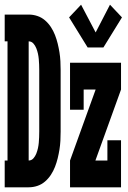

<svg xmlns="http://www.w3.org/2000/svg" viewBox="-25 -797 545 817"><path d="M-5 0V-114H7V-621H-5V-735H97Q116 -735 134 -729Q152 -723 166.5 -710.5Q181 -698 191.5 -682Q202 -666 209 -648Q216 -630 220.5 -611.5Q225 -593 228 -574.5Q231 -556 232 -537Q233 -518 233 -499V-237Q233 -217 232 -198Q231 -179 228 -160.5Q225 -142 220.5 -123.5Q216 -105 209 -87Q202 -69 191.5 -53Q181 -37 166.5 -24.5Q152 -12 134 -6Q116 0 97 0ZM97 -114Q109 -114 117 -123Q125 -132 129.5 -143.5Q134 -155 136.5 -166.5Q139 -178 140 -189.5Q141 -201 141.5 -213Q142 -225 142 -237V-499Q142 -510 141.5 -522Q141 -534 140 -545.5Q139 -557 136.5 -568.5Q134 -580 129.5 -591.5Q125 -603 117 -612Q109 -621 97 -621ZM348 -595 269 -723 320 -777 382 -659 443 -777 494 -723 415 -595ZM273 0V-114L382 -416H331V-330H273V-530H490V-416L381 -114H432V-200H490V0Z"/></svg>

Font: Iosevka Slab Heavy
Style: Regular
Weight: 900
Monospace: yes
Designer: Belleve Invis
Foundry: Belleve Invis
Version: Version 11.1.0; ttfautohint (v1.8.3)